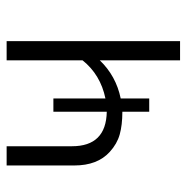

<svg xmlns="http://www.w3.org/2000/svg" viewBox="-12 -551 563 579"><g transform="rotate(-90 269.5 -261.5)"><path d="M435 0H377V-242Q330 -193 262 -179V-93H222V-174Q182 -174 153.5 -182Q125 -190 101 -212Q60 -249 60 -319V-523H118V-326Q118 -223 222 -221V-382H262V-225Q334 -240 377 -294V-523H435Z"/></g></svg>

Font: Trujillo Light
Style: Regular
Weight: 300
Designer: Fira Sans original fonts by bBox Type GmbH, Carrois Corporate GbR, & Edenspiekermann AG / Changes by Cristiano Sobral
Foundry: Fira Sans original fonts by bBox Type GmbH, Carrois Corporate GbR, & Edenspiekermann AG / Changes by Cristiano Sobral
Version: Version 4.301;July 28, 2020;FontCreator 13.0.0.2655 64-bit